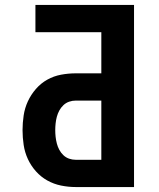

<svg xmlns="http://www.w3.org/2000/svg" viewBox="-20 -755 640 775"><path d="M286 0Q256 0 226.5 -6Q197 -12 171 -26.5Q145 -41 125 -63.5Q105 -86 92.5 -113Q80 -140 75.5 -170Q71 -200 71 -230Q71 -259 75.5 -289Q80 -319 92.5 -346Q105 -373 125 -396Q145 -419 171 -433.5Q197 -448 226.5 -453.5Q256 -459 286 -459H389V-625H123V-735H521V0ZM286 -110H389V-349H286Q272 -349 259 -344.5Q246 -340 236 -330.5Q226 -321 219.5 -309Q213 -297 209.5 -284Q206 -271 204.5 -257Q203 -243 203 -230Q203 -216 204.5 -202.5Q206 -189 209.5 -175.5Q213 -162 219.5 -150Q226 -138 236 -128.5Q246 -119 259 -114.5Q272 -110 286 -110Z"/></svg>

Font: Iosevka Curly XBdEx
Style: Regular
Weight: 800
Width: 7
Monospace: yes
Designer: Belleve Invis
Foundry: Belleve Invis
Version: Version 11.1.0; ttfautohint (v1.8.3)